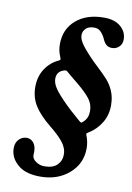

<svg xmlns="http://www.w3.org/2000/svg" viewBox="-84 -770 576 837"><g transform="rotate(10 204.5 -351.5)"><path d="M109.4 -89.4Q109.4 -86.9 109.1 -81.1Q108.9 -75.2 108.9 -71.3Q109.4 -56.6 126.2 -44.9Q143.1 -33.2 163.6 -33.2Q201.2 -33.2 220 -51.8Q238.8 -70.3 238.8 -98.1Q238.8 -127.4 217.5 -153.6Q196.3 -179.7 159.2 -209Q108.9 -250 86.9 -286.1Q64.9 -322.3 64.9 -367.2Q64.9 -413.6 87.4 -447.8Q109.9 -481.9 145.5 -498Q152.3 -501.5 152.6 -503.9Q152.8 -506.3 148.4 -517.6Q138.2 -541 138.2 -569.3Q138.2 -636.2 184.8 -676.5Q231.4 -716.8 308.6 -716.8Q356 -716.8 382.3 -693.8Q408.7 -670.9 408.7 -637.7Q408.7 -616.7 395.5 -604.5Q382.3 -592.3 364.3 -592.3Q348.1 -592.3 338.1 -601.6Q328.1 -610.8 320.8 -629.4Q311 -647.9 300.3 -657.2Q289.6 -666.5 273.4 -666.5Q249.5 -666.5 236.8 -654.3Q224.1 -642.1 224.1 -624Q224.1 -606 242.2 -581.3Q260.3 -556.6 297.9 -519Q349.6 -470.2 362.8 -455.1Q398.9 -413.1 403.3 -363.8Q404.3 -355 404.3 -345.2Q404.3 -301.3 383.1 -267.1Q361.8 -232.9 330.1 -213.4Q320.8 -208 319.8 -205.6Q318.8 -203.1 321.8 -196.3Q332 -169.4 332 -142.1Q332 -74.2 281 -30Q230 14.2 154.3 14.2Q92.3 14.2 59.6 -11.2Q18.6 -42.5 18.6 -88.4Q18.6 -112.3 33 -127.2Q47.4 -142.1 66.9 -142.1Q85.4 -142.1 97.2 -127.9Q108.9 -113.8 109.4 -89.4ZM298.8 -255.9Q318.4 -273.9 318.4 -304.2Q318.4 -335 299.8 -358.9Q281.2 -382.8 243.2 -414.1Q235.8 -419.9 218.5 -434.3Q201.2 -448.7 193.8 -455.1Q188.5 -460.4 184.8 -460.9Q181.2 -461.4 173.3 -458.5Q144.5 -448.7 144.5 -417.5Q144.5 -397.5 159.9 -374.8Q175.3 -352.1 213.9 -314Q229 -298.3 276.4 -257.3Q285.2 -249 288.8 -249Q292.5 -249 298.8 -255.9Z"/></g></svg>

Font: Cooper* SemiBold
Style: Italic
Weight: 600
Italic angle: -7°
Designer: Owen Earl
Foundry: indestructible type*
Version: Version 0.001